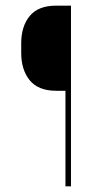

<svg xmlns="http://www.w3.org/2000/svg" viewBox="-20 -659 364 679"><path d="M178.5 -338Q115.5 -338 85.2 -375Q55 -412 55 -472.5V-505.5Q55 -566 85.2 -602.5Q115.5 -639 178 -639H219.5L220 -338ZM231 0H211.5V-639H231Z"/></svg>

Font: Anek Bangla Medium Thin
Style: Regular
Weight: 250
Version: Version 1.003